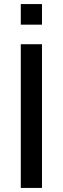

<svg xmlns="http://www.w3.org/2000/svg" viewBox="-20 -922 307 942"><path d="M82 0V-705H186V0ZM82 -801V-902H186V-801Z"/></svg>

Font: Nunito Sans 12pt ExtraLight 12pt SemiBold
Style: Regular
Weight: 600
Version: Version 3.101;gftools[0.9.27]